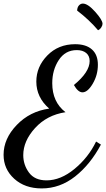

<svg xmlns="http://www.w3.org/2000/svg" viewBox="-24 -966 593 1073"><path d="M-4 -101Q-4 -191 69.5 -267.5Q143 -344 251 -359Q179 -422 179 -510Q179 -593 240.5 -656Q302 -719 396 -719Q457 -719 490 -689.5Q523 -660 523 -604Q523 -547 494.5 -498.5Q466 -450 437 -450Q412 -450 389 -491Q477 -563 477 -625Q477 -654 457.5 -670Q438 -686 405 -686Q341 -686 304.5 -630.5Q268 -575 268 -501Q268 -396 342 -339Q238 -323 172 -250.5Q106 -178 106 -99Q106 -45 138 -1.5Q170 42 236 42Q315 42 392.5 -22Q470 -86 513 -175L540 -158Q481 -47 396 20Q311 87 209 87Q115 87 55.5 33Q-4 -21 -4 -101ZM407 -907Q408 -926 417.5 -936Q427 -946 439 -946Q467 -946 508 -900Q549 -854 549 -833Q549 -824 542 -813Q535 -802 524 -797Q475 -855 407 -907Z"/></svg>

Font: TypoPRO Dancing Script
Style: Bold
Weight: 700
Designer: Pablo Impallari
Foundry: Pablo Impallari. www.impallari.com Igino Marini. www.ikern.com
Version: Version 1.002